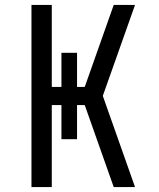

<svg xmlns="http://www.w3.org/2000/svg" viewBox="-20 -755 640 775"><path d="M107 0V-735H189V-404H228V-542H291V-404H322L439 -735H525L395 -368L525 0H439L322 -331H291V-193H228V-331H189V0Z"/></svg>

Font: Iosevka Curly Extended
Style: Regular
Weight: 400
Width: 7
Monospace: yes
Designer: Belleve Invis
Foundry: Belleve Invis
Version: Version 11.1.0; ttfautohint (v1.8.3)